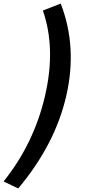

<svg xmlns="http://www.w3.org/2000/svg" viewBox="-77 -853 475 1075"><path d="M-57 163Q113 -49 175 -316Q237 -582 163 -794L263 -833Q357 -590 294 -316Q231 -43 25 202Z"/></svg>

Font: KaiGen Gothic CN Bold
Style: Bold
Weight: 700
Designer: Ryoko NISHIZUKA  (kana & ideographs); Paul D. Hunt (Latin, Greek & Cyrillic); Wenlong ZHANG  (bopomofo); Sandoll Communi
Foundry: Adobe Systems Incorporated
Version: Version 1.002.20150501